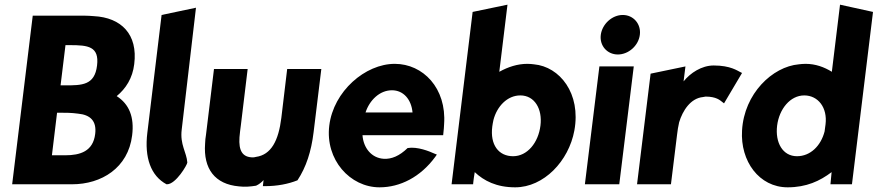

<svg xmlns="http://www.w3.org/2000/svg" viewBox="-20 -778 3753 821"><path d="M32 10H288C414 10 528 -60 545 -199C555 -278 532 -333 479 -367C518 -399 547 -444 554 -504C570 -631 499 -703 381 -709C368 -710 355 -711 341 -711H120ZM259 -114H202L224 -296H237C259 -296 286 -296 314 -292C366 -287 394 -261 387 -205C378 -131 323 -114 259 -114ZM258 -413H239L260 -585H279C356 -585 405 -580 395 -498C385 -413 330 -413 258 -413Z M692 10H694C732 10 781 -74 781 -83C778 -127 749 -159 757 -224L818 -745L671 -714L610 -210C597 -104 625 -26 692 10Z M895 -483 861 -203C859 -190 857 -176 857 -164C849 -56 899 10 1002 19C1026 22 1051 20 1075 16C1088 10 1098 2 1107 -8L1104 18H1113C1165 18 1212 9 1252 -7C1289 -63 1311 -130 1321 -213L1354 -483H1208L1183 -274C1171 -177 1140 -116 1074 -107C1070 -106 1066 -105 1062 -105C1017 -105 1000 -133 1004 -191C1005 -208 1008 -225 1010 -243L1039 -483Z M1530 -200H1875L1876 -210C1877 -222 1879 -235 1879 -247C1890 -401 1789 -505 1668 -505C1542 -505 1406 -388 1388 -241C1370 -95 1477 23 1603 23C1691 23 1778 -21 1841 -107L1848 -117L1838 -121C1816 -131 1765 -152 1723 -145C1688 -111 1654 -97 1621 -99C1569 -102 1534 -145 1530 -200ZM1744 -297H1543C1560 -349 1603 -392 1656 -392C1705 -392 1739 -353 1744 -297Z M2183 23C2305 23 2412 -89 2436 -220C2465 -378 2374 -493 2263 -503C2255 -504 2246 -505 2235 -505C2193 -505 2153 -492 2115 -471L2150 -758L2001 -727L1911 10H2003L2004 0C2005 -8 2007 -26 2010 -42C2049 -5 2103 23 2183 23ZM2085 -237C2086 -247 2088 -254 2090 -265C2105 -323 2149 -370 2205 -370C2266 -370 2300 -312 2291 -241C2282 -168 2235 -110 2174 -110C2112 -110 2075 -159 2085 -237Z M2549 -629C2543 -583 2576 -545 2622 -545C2667 -545 2710 -582 2716 -629C2722 -675 2689 -714 2643 -714C2597 -714 2555 -675 2549 -629ZM2628 10 2690 -494H2543L2481 10Z M3153 -466 3145 -470C3134 -475 3104 -498 3032 -498C2980 -498 2932 -466 2903 -430L2911 -494L2762 -463L2704 10H2849L2875 -201C2877 -220 2880 -237 2884 -255C2899 -305 2933 -358 2986 -363C2989 -363 2994 -365 2997 -365C3043 -365 3059 -349 3067 -343L3076 -336Z M3348 23C3428 23 3486 -4 3536 -42C3535 -29 3533 -8 3532 0L3531 10H3623L3713 -727L3572 -758L3537 -471C3505 -491 3467 -505 3425 -505C3414 -505 3404 -504 3396 -503C3283 -493 3162 -378 3153 -220C3145 -89 3226 23 3348 23ZM3510 -246C3509 -236 3507 -227 3506 -216C3490 -154 3445 -110 3388 -110C3327 -110 3294 -168 3303 -241C3312 -312 3359 -370 3419 -370C3478 -370 3519 -318 3510 -246Z"/></svg>

Font: Bluebird
Style: SfBdNrwObl
Weight: 700
Designer: Jasper
Foundry: Cannot Into Space Fonts
Version: Version 0.98